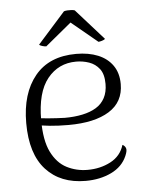

<svg xmlns="http://www.w3.org/2000/svg" viewBox="-52 -743 609 799"><g transform="rotate(-5 252.5 -344.0)"><path d="M274 13Q169 13 108.5 -53Q48 -119 48 -248Q48 -372 107.5 -444.5Q167 -517 280 -517Q332 -517 371 -501Q410 -485 432 -453.5Q454 -422 454 -376Q454 -301 393 -263Q332 -225 223 -225Q180 -225 145 -228.5Q110 -232 75 -239L76 -268Q103 -263 140 -260Q177 -257 210 -256Q250 -256 283.5 -263Q317 -270 341 -284.5Q365 -299 378 -323.5Q391 -348 391 -382Q391 -423 374 -445Q357 -467 331 -476Q305 -485 277 -485Q203 -485 157 -428Q111 -371 111 -255Q111 -170 135 -121.5Q159 -73 199 -52.5Q239 -32 286 -32Q339 -32 382 -54.5Q425 -77 439 -123Q448 -119 452.5 -109Q457 -99 447 -76Q428 -32 381 -9.5Q334 13 274 13ZM159 -559Q153 -559 142.5 -562Q132 -565 130 -569L245 -698Q251 -700 259.5 -700.5Q268 -701 276 -700.5Q284 -700 290 -698L405 -569Q402 -565 392 -562Q382 -559 377 -559L268 -649Z"/></g></svg>

Font: Arima Light
Style: Regular
Weight: 300
Designer: Joana Correia and Natanael Gama
Foundry: NDISCOVER
Version: Version 1.101;gftools[0.9.23]